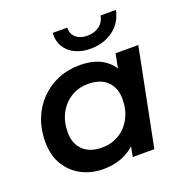

<svg xmlns="http://www.w3.org/2000/svg" viewBox="-133 -864 953 992"><g transform="rotate(-20 343.0 -368.5)"><path d="M269 7Q204 7 150.5 -21Q97 -49 65.5 -101.5Q34 -154 34 -228Q34 -296 56.5 -353Q79 -410 120 -452Q161 -494 215.5 -517Q270 -540 335 -540Q402 -540 451 -516Q492 -495 517 -456L532 -534H657L551 0H432L443 -55Q430 -43 416 -34Q355 7 269 7ZM301 -100Q355 -100 396 -125.5Q437 -151 461 -196Q485 -241 485 -300Q485 -362 448 -398Q411 -434 344 -434Q291 -434 249.5 -408.5Q208 -383 184 -338Q160 -293 160 -234Q160 -172 197 -136Q234 -100 301 -100ZM420 -600Q373 -600 336 -617.5Q299 -635 279.5 -667.5Q260 -700 263 -744H343Q342 -709 365 -689Q388 -669 427 -669Q466 -669 493 -689Q520 -709 526 -744H610Q598 -678 545.5 -639Q493 -600 420 -600Z"/></g></svg>

Font: Montserrat Thin SemiBold
Style: Italic
Weight: 600
Italic angle: -11.3°
Version: Version 9.000